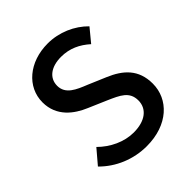

<svg xmlns="http://www.w3.org/2000/svg" viewBox="-209 -882 1026 1026"><g transform="rotate(-45 304.0 -368.5)"><path d="M307 13C468 13 566 -83 566 -201C566 -309 503 -363 416 -400L315 -443C255 -467 196 -491 196 -554C196 -613 245 -649 320 -649C385 -649 436 -624 482 -583L543 -657C487 -714 406 -750 320 -750C180 -750 78 -663 78 -547C78 -440 157 -384 228 -354L330 -310C398 -280 448 -259 448 -192C448 -130 398 -88 309 -88C238 -88 166 -122 113 -175L45 -95C112 -27 206 13 307 13Z"/></g></svg>

Font: Source Han Sans KR Medium
Style: Regular
Weight: 500
Designer: Ryoko NISHIZUKA (kana & ideographs); Paul D. Hunt (Latin, Greek & Cyrillic); Wenlong ZHANG (bopomofo); Sandoll Communica
Foundry: Adobe Systems Incorporated
Version: Version 1.001;PS 1.001;hotconv 1.0.78;makeotf.lib2.5.61930